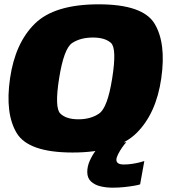

<svg xmlns="http://www.w3.org/2000/svg" viewBox="-20 -701 789 890"><path d="M316.5 6Q521.5 6 612.8 -84.2Q704 -174.5 727.5 -337.5Q751 -500.5 696.8 -590.8Q642.5 -681 437.5 -681Q232.5 -681 141.2 -591Q50 -501 26.5 -337.5Q3 -175 57.2 -84.5Q111.5 6 316.5 6ZM343.5 -148Q286.5 -148 259.5 -174.8Q232.5 -201.5 254 -337.5Q276 -476.5 314.8 -501.8Q353.5 -527 410.5 -527Q467.5 -527 494.8 -501.5Q522 -476 500 -337.5Q478.5 -201.5 439.5 -174.8Q400.5 -148 343.5 -148ZM502.5 169Q531 169 558 166Q585 163 604.5 159.5Q624 156 629.5 153.5L649 45.5Q642 48 626 52Q610 56 590.8 58.8Q571.5 61.5 554.5 61.5Q536 61.5 527.8 55.8Q519.5 50 519.5 40Q519.5 29.5 527.5 13.8Q535.5 -2 546.2 -17.5Q557 -33 565.5 -41.5H458Q440.5 -25.5 423.8 -3.2Q407 19 395.8 44.8Q384.5 70.5 384.5 96Q384.5 124 401.5 140Q418.5 156 445.2 162.5Q472 169 502.5 169Z"/></svg>

Font: Anybody UltraCondensed Thin Black
Style: Italic
Weight: 900
Italic angle: -10°
Version: Version 1.111